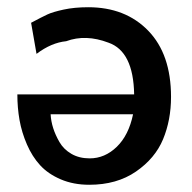

<svg xmlns="http://www.w3.org/2000/svg" viewBox="-20 -501 532 531"><path d="M28 -240H351Q349 -359 280 -383Q217 -407 163 -387Q122 -383 81 -352L66 -438Q96 -454 111 -461Q126 -468 156 -474.5Q186 -481 224 -481Q327 -481 390 -416Q453 -351 453 -233Q453 -169 431 -116Q409 -63 356 -26.5Q303 10 227 10Q183 10 148 -5Q113 -20 91 -44Q69 -68 54.5 -101.5Q40 -135 34 -169Q28 -203 28 -240ZM120 -185Q121 -166 127 -147Q133 -128 144.5 -108Q156 -88 177.5 -75.5Q199 -63 228 -63Q270 -63 303 -95Q336 -127 348 -185Z"/></svg>

Font: Coval
Style: Medium
Weight: 500
Foundry: Context Ltd
Version: Version 001.000